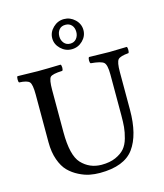

<svg xmlns="http://www.w3.org/2000/svg" viewBox="-125 -943 890 1045"><g transform="rotate(-15 320.0 -420.0)"><path d="M334 -817.9Q311 -817.9 298.6 -803Q286.1 -788.1 286.1 -765.1Q286.1 -743.2 299.1 -727.5Q312 -711.9 334 -711.9Q356 -711.9 368.9 -727.5Q381.8 -743.2 381.8 -765.1Q381.8 -789.1 368.9 -803.5Q356 -817.9 334 -817.9ZM421.9 -765.1Q421.9 -731 396 -705.6Q370.1 -680.2 334 -680.2Q298.8 -680.2 272.5 -705.6Q246.1 -731 246.1 -764.9Q246.1 -798.8 272.5 -824.5Q298.8 -850.1 334 -850.1Q369.1 -850.1 395.5 -825Q421.9 -799.8 421.9 -765.1ZM172.9 -493.2V-255.9Q172.9 -125 215.8 -79.1Q260.7 -31.2 328.1 -30.8Q375 -30.8 408 -45.4Q440.9 -60.1 459 -81.1Q477.1 -102.1 486.6 -136Q496.1 -169.9 498.5 -197.5Q501 -225.1 501 -263.2V-493.2Q501 -548.3 485.6 -561.8Q470.2 -575.2 413.1 -580.1Q408.2 -584 408.2 -596.9Q408.2 -609.9 413.1 -615.2Q501 -613.3 527.8 -612.8Q553.7 -612.8 626 -615.2Q629.9 -610.4 629.9 -597.2Q629.9 -584 626 -580.1Q579.1 -576.2 566.7 -562.5Q554.2 -548.8 554.2 -493.2V-279.8Q554.2 -139.6 500 -64.9Q445.8 9.8 308.1 9.8Q279.3 9.8 251.2 4.4Q223.1 -1 191.2 -17.1Q159.2 -33.2 135 -57.6Q110.8 -82 95.5 -125Q80.1 -168 80.1 -224.1V-493.2Q80.1 -550.3 67.6 -564.2Q55.2 -578.1 9.8 -580.1Q5.9 -584 5.9 -596.9Q5.9 -609.9 9.8 -615.2Q83 -613.3 124 -612.8Q172.9 -612.8 252.9 -615.2Q257.8 -610.4 257.8 -597.2Q257.8 -584 252.9 -580.1Q196.8 -578.1 184.8 -565.2Q172.9 -552.2 172.9 -493.2Z"/></g></svg>

Font: Linux Libertine Mono
Style: Mono
Weight: 400
Designer: Philipp H. Poll
Foundry: Philipp H. Poll
Version: Version 5.1.7 ; ttfautohint (v0.9)